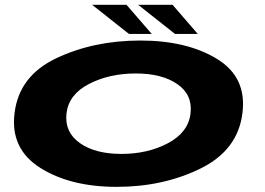

<svg xmlns="http://www.w3.org/2000/svg" viewBox="-20 -758 1082 784"><path d="M456.5 5Q267 5 144 -72.8Q21 -150.5 39.5 -296.5Q58 -448.5 210.5 -520.5Q363 -592.5 553 -592.5Q742.5 -592.5 865.5 -517.8Q988.5 -443 970 -296.5Q951.5 -145 799 -70Q646.5 5 456.5 5ZM476 -129.5Q583.5 -129.5 666.2 -173.5Q749 -217.5 758 -295Q767 -371 704.2 -414.5Q641.5 -458 534 -458Q426.5 -458 343.5 -415.2Q260.5 -372.5 251.5 -295Q243 -218.5 305.8 -174Q368.5 -129.5 476 -129.5ZM694.5 -619.5 544 -738.5H684.5L787.5 -619.5ZM506.5 -619.5 356 -738.5H496.5L599.5 -619.5Z"/></svg>

Font: Anybody UltraExpanded Regular
Style: Bold Italic
Weight: 700
Width: 9
Italic angle: -10°
Designer: Tyler Finck
Foundry: Etcetera Type Company
Version: Version 1.010; ttfautohint (v1.8.3) -l 8 -r 50 -G 200 -x 14 